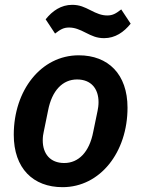

<svg xmlns="http://www.w3.org/2000/svg" viewBox="-20 -763 585 795"><path d="M411 -605C457 -605 493 -630 521 -665L482 -724C460 -707 447 -699 424 -699C401 -699 381 -707 354 -721C330 -733 310 -743 279 -743C233 -743 197 -718 169 -683L208 -624C230 -641 243 -649 266 -649C289 -649 309 -641 336 -627C360 -615 380 -605 411 -605ZM239 12C395 12 508 -133 508 -317C508 -456 428 -534 306 -534C150 -534 37 -389 37 -205C37 -66 117 12 239 12ZM246 -88C188 -88 157 -126 157 -182C157 -196 159 -209 161 -217L179 -305C195 -389 240 -434 299 -434C357 -434 388 -396 388 -340C388 -326 386 -314 384 -304L366 -217C350 -133 305 -88 246 -88Z"/></svg>

Font: Braiins Sans SemiBold
Style: Italic
Weight: 600
Italic angle: -11.31°
Designer: Mike Abbink, Paul van der Laan, Pieter van Rosmalen, Jiri Chlebus, Lubos Buracinsky
Foundry: Bold Monday, Sudetype
Version: Version 1.000;hotconv 1.0.109;makeotfexe 2.5.65596